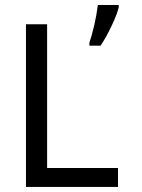

<svg xmlns="http://www.w3.org/2000/svg" viewBox="-20 -734 559 754"><path d="M82 0V-638.7H165V-74.2H443.4V0ZM331.1 -566.4Q340.3 -593.3 349.9 -634Q359.4 -674.8 364.3 -714.4H446.3V-705.6Q440.9 -680.7 419.4 -634.8Q397.9 -588.9 375 -554.7H331.1Z"/></svg>

Font: XL-Viking
Style: Regular
Weight: 400
Foundry: Ascender Corporation
Version: Version 1.10 March 23, 2015